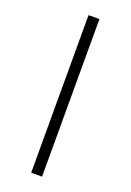

<svg xmlns="http://www.w3.org/2000/svg" viewBox="-139 -761 553 813"><g transform="rotate(20 137.5 -355.0)"><path d="M113 -710H162V0H113Z"/></g></svg>

Font: Synthetic Light
Style: Regular
Weight: 300
Designer: Santiago Orozco
Foundry: Typemade
Version: Version 2.000; ttfautohint (v1.8.4.7-5d5b)